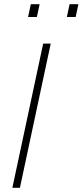

<svg xmlns="http://www.w3.org/2000/svg" viewBox="-20 -896 394 916"><path d="M39 0 186 -688H222L75 0ZM299 -815 312 -876H354L341 -815ZM114 -815 127 -876H169L156 -815Z"/></svg>

Font: Saira SemiCondensed Thin
Style: Italic
Weight: 250
Width: 4
Italic angle: -12°
Designer: Hector Gatti with collaboration of the Omnibus-Type team
Foundry: Omnibus-Type
Version: Version 1.101